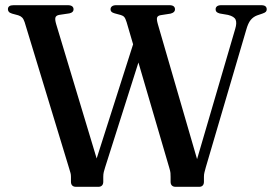

<svg xmlns="http://www.w3.org/2000/svg" viewBox="-20 -720 1054 740"><path d="M498.5 -566.5 537 -553 385 -74.5Q382 -65.5 380 -57.2Q378 -49 378 -38.5V-19.5Q378 -10 373 -5Q368 0 359.5 0H272.5Q263.5 0 258.5 -5Q253.5 -10 253.5 -19.5V-38.5Q253.5 -47 251.8 -53Q250 -59 246.5 -71L75 -634.5Q71 -646.5 65.5 -652.2Q60 -658 50.5 -661L26.5 -667.5Q17 -670.5 13.8 -674.8Q10.5 -679 10.5 -684.5Q10.5 -692 15.8 -696Q21 -700 32.5 -700H241Q252.5 -700 258 -695.8Q263.5 -691.5 263.5 -684Q263.5 -672 247.5 -668.5L207.5 -662.5Q195.5 -660 193.5 -652Q191.5 -644 196.5 -627L366 -64.5L329 -35.5ZM811 -684Q811 -691.5 816.5 -695.8Q822 -700 833 -700H986Q998 -700 1003 -695.8Q1008 -691.5 1008 -684Q1008 -678.5 1004.8 -674.8Q1001.5 -671 991 -667.5L970.5 -660.5Q956 -655 946 -642.8Q936 -630.5 929 -605L773 -74.5Q770 -63 768 -55.5Q766 -48 766 -38.5V-19.5Q766 -10 761.2 -5Q756.5 0 748 0H656.5Q647.5 0 642.5 -5Q637.5 -10 637.5 -19.5V-38.5Q637.5 -46.5 637 -53.2Q636.5 -60 632.5 -73L468 -634.5Q463.5 -649 459 -654.2Q454.5 -659.5 446 -662L422 -668.5Q413 -671 409.5 -674.8Q406 -678.5 406 -684Q406 -691.5 411.8 -695.8Q417.5 -700 428 -700H632.5Q644 -700 649.2 -695.8Q654.5 -691.5 654.5 -684Q654.5 -678 650.5 -674Q646.5 -670 637.5 -667.5L599 -661.5Q588 -659.5 585.5 -652.5Q583 -645.5 588.5 -626.5L751.5 -65.5L720 -40L886.5 -608.5Q893.5 -631.5 888.2 -644Q883 -656.5 859 -662.5L827 -668Q818 -670.5 814.5 -674.2Q811 -678 811 -684Z"/></svg>

Font: Fraunces 36pt
Style: Regular
Weight: 400
Version: Version 1.000;[b76b70a41]